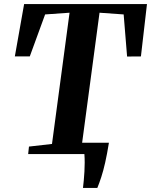

<svg xmlns="http://www.w3.org/2000/svg" viewBox="-20 -763 748 951"><path d="M391 168Q393 151 395 130.2Q397 109.5 398.2 87.2Q399.5 65 399.5 42.5Q399.5 20 398 0L360.5 -56H519.5Q510.5 0 501 42Q491.5 84 481.5 114.5Q471.5 145 462 168ZM119.5 0 123.5 -37 237.5 -50 324.5 -700 203.5 -691.5 127.5 -483.5H53.5L99.5 -743H708L678 -483.5L609.5 -483L592.5 -691.5L473 -700L386 -50L507 -37L503.5 0Z"/></svg>

Font: Merriweather 72pt
Style: Bold Italic
Weight: 700
Italic angle: -7.8°
Version: Version 2.101